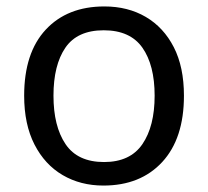

<svg xmlns="http://www.w3.org/2000/svg" viewBox="-20 -659 645 596"><path d="M551 -362Q551 -229 483.5 -156Q416 -83 301 -83Q230 -83 174.5 -115.5Q119 -148 87 -210.5Q55 -273 55 -362Q55 -495 122 -567Q189 -639 304 -639Q377 -639 432.5 -606.5Q488 -574 519.5 -512.5Q551 -451 551 -362ZM146 -362Q146 -267 183.5 -211.5Q221 -156 303 -156Q384 -156 422 -211.5Q460 -267 460 -362Q460 -457 422 -511Q384 -565 302 -565Q220 -565 183 -511Q146 -457 146 -362Z"/></svg>

Font: Noto Sans Kannada UI
Style: Regular
Weight: 400
Designer: Jelle Bosma - Monotype Design Team
Foundry: Monotype Imaging Inc.
Version: Version 2.005; ttfautohint (v1.8.4.7-5d5b)